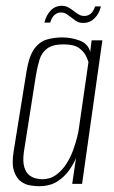

<svg xmlns="http://www.w3.org/2000/svg" viewBox="-20 -634 394 662"><path d="M114 8Q103 8 85.5 5.5Q68 3 52.5 -8Q37 -19 28.5 -43.5Q20 -68 27 -112L71 -385Q80 -441 98.5 -466Q117 -491 142.5 -498Q168 -505 195 -505Q226 -505 255 -494Q284 -483 291 -455L296 -495H333L263 0H229L242 -89Q234 -69 218 -46.5Q202 -24 177 -8Q152 8 114 8ZM126 -16Q153 -16 173.5 -31Q194 -46 208.5 -68.5Q223 -91 232 -116Q241 -141 246 -161Q251 -181 252 -191L285 -420Q283 -427 276.5 -441Q270 -455 253 -468Q236 -481 199 -481Q162 -481 143 -467Q124 -453 116.5 -429Q109 -405 104 -375L62 -108Q58 -76 64 -57Q70 -38 81.5 -29.5Q93 -21 105.5 -18.5Q118 -16 126 -16ZM267 -555Q255 -555 247 -559Q239 -563 227 -573Q220 -578 211 -584.5Q202 -591 190 -591Q178 -591 168.5 -583Q159 -575 153 -556H133Q139 -581 154.5 -597.5Q170 -614 193 -614Q206 -614 216.5 -608Q227 -602 237 -594Q246 -587 253.5 -583Q261 -579 271 -579Q283 -579 292.5 -586.5Q302 -594 308 -612H328Q322 -587 306 -571Q290 -555 267 -555Z"/></svg>

Font: Alumni Sans ExtraLight
Style: Italic
Weight: 250
Italic angle: -8°
Version: Version 1.016